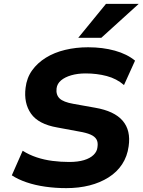

<svg xmlns="http://www.w3.org/2000/svg" viewBox="-20 -960 740 991"><path d="M322 11Q266 11 213.5 3.5Q161 -4 117 -19Q73 -34 41 -55L97 -182Q130 -161 169 -148Q208 -135 251 -129.5Q294 -124 337 -124Q382 -124 413.5 -133.5Q445 -143 463 -160.5Q481 -178 483 -200Q487 -225 478 -240.5Q469 -256 447 -265.5Q425 -275 389 -281L276 -302Q178 -319 140 -373.5Q102 -428 112 -507Q118 -558 145.5 -596.5Q173 -635 216.5 -662Q260 -689 316 -702.5Q372 -716 435 -716Q510 -716 573 -698.5Q636 -681 677 -647L620 -521Q582 -554 531 -567.5Q480 -581 422 -581Q381 -581 348 -571.5Q315 -562 295 -545Q275 -528 272 -504Q268 -471 287.5 -452Q307 -433 359 -424L471 -404Q570 -387 613 -337Q656 -287 644 -205Q637 -153 610.5 -112.5Q584 -72 540.5 -44.5Q497 -17 442 -3Q387 11 322 11ZM384 -765 527 -940H696L503 -765Z"/></svg>

Font: Nunito Sans 7pt ExtraBold
Style: Italic
Weight: 800
Italic angle: -9°
Designer: Vernon Adams
Foundry: Vernon Adams
Version: Version 3.101;gftools[0.9.27]